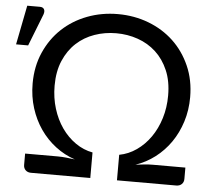

<svg xmlns="http://www.w3.org/2000/svg" viewBox="-82 -783 939 839"><g transform="rotate(5 388.0 -363.0)"><path d="M754 -81.5V-31.5Q754 -17.5 745 -8.8Q736 0 721 0H461V-112Q501.5 -119.5 536.2 -143.8Q571 -168 596.8 -204.8Q622.5 -241.5 637 -288.5Q651.5 -335.5 651.5 -388.5Q651.5 -451.5 631.2 -498.5Q611 -545.5 576.8 -577Q542.5 -608.5 497.5 -624.2Q452.5 -640 402.5 -640Q352.5 -640 307.5 -624.2Q262.5 -608.5 228.2 -577Q194 -545.5 173.8 -498.5Q153.5 -451.5 153.5 -388.5Q153.5 -335.5 168 -288.5Q182.5 -241.5 208.2 -204.8Q234 -168 268.8 -143.8Q303.5 -119.5 344 -112V0H84Q69 0 60 -8.8Q51 -17.5 51 -31.5V-81.5H194Q212 -81.5 231.2 -79.5Q250.5 -77.5 269.5 -75Q223.5 -90.5 184.5 -120.2Q145.5 -150 117.2 -190.8Q89 -231.5 73 -282Q57 -332.5 57 -389.5Q57 -464.5 84.2 -526.2Q111.5 -588 158.2 -632Q205 -676 268 -700Q331 -724 402.5 -724Q474 -724 537 -700Q600 -676 646.8 -632Q693.5 -588 720.8 -526.2Q748 -464.5 748 -389.5Q748 -332.5 732 -282Q716 -231.5 687.8 -190.8Q659.5 -150 620.5 -120.2Q581.5 -90.5 535.5 -75Q554.5 -77.5 573.8 -79.5Q593 -81.5 611 -81.5ZM-30 -553.5 4 -726H59.5Q73 -726 78 -717.2Q83 -708.5 78 -694L23 -553.5Z"/></g></svg>

Font: Lato 2
Style: Regular
Weight: 400
Designer: Lukasz Dziedzic with Adam Twardoch and Botio Nikoltchev
Foundry: tyPoland Lukasz Dziedzic
Version: Version 2.015; 2015-08-06; http://www.latofonts.com/